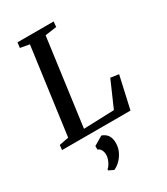

<svg xmlns="http://www.w3.org/2000/svg" viewBox="-247 -849 1075 1234"><g transform="rotate(-30 290.0 -232.0)"><path d="M-3.5 0 0.5 -36 70.5 -49.5 157.5 -692 90 -704 95 -743H363L359.5 -704L274 -692L187 -48L413.5 -56L497.5 -248L558 -239L504.5 0ZM188 261.5V253Q199.5 244 208.2 229.2Q217 214.5 222.5 197.2Q228 180 227.5 164.5Q227 145.5 218.5 130.5Q210 115.5 195 111V84.5L262 45Q293 56 306.5 79Q320 102 319 136Q318.5 168.5 304.5 197.2Q290.5 226 269 247.2Q247.5 268.5 224 278.5Z"/></g></svg>

Font: Merriweather 48pt Medium
Style: Italic
Weight: 500
Italic angle: -7.8°
Version: Version 2.101